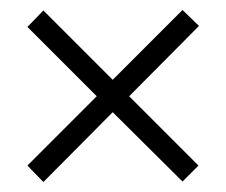

<svg xmlns="http://www.w3.org/2000/svg" viewBox="-20 -629 454 385"><path d="M346 -609 206 -469 67 -608 35 -575 174 -436 35 -297 67 -264 206 -404 346 -265 378 -297 239 -436 379 -577Z"/></svg>

Font: Noto Sans Kannada UI ExtraCondensed Light
Style: Regular
Weight: 300
Width: 2
Designer: Jelle Bosma - Monotype Design Team
Foundry: Monotype Imaging Inc.
Version: Version 2.005